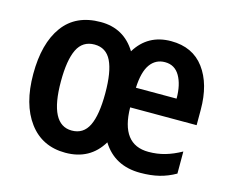

<svg xmlns="http://www.w3.org/2000/svg" viewBox="-84 -671 961 798"><g transform="rotate(15 396.5 -271.5)"><path d="M561 -552Q654 -552 703.5 -485.5Q753 -419 753 -308V-242H467Q469 -83 588 -83Q625 -83 658.5 -92.5Q692 -102 728 -122V-27Q695 -8 659 1Q623 10 577 10Q467 10 413 -77Q361 10 255 10Q155 10 98.5 -66Q42 -142 42 -272Q42 -404 96.5 -478.5Q151 -553 258 -553Q358 -553 410 -468Q461 -552 561 -552ZM559 -461Q519 -461 495.5 -428.5Q472 -396 469 -327H644Q644 -387 622.5 -424Q601 -461 559 -461ZM257 -456Q206 -456 183.5 -410Q161 -364 161 -272Q161 -86 257 -86Q307 -86 329.5 -132Q352 -178 352 -272Q352 -364 329.5 -410Q307 -456 257 -456Z"/></g></svg>

Font: Noto Sans Lao Looped Condensed SemiBold
Style: Regular
Weight: 600
Width: 3
Designer: Mark Frömberg, Ben Mitchell
Foundry: The Fontpad Ltd
Version: Version 1.002; ttfautohint (v1.8.4.7-5d5b)